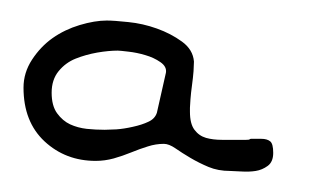

<svg xmlns="http://www.w3.org/2000/svg" viewBox="-20 -395 301 187"><path d="M139.6 -254.9Q131.8 -254.9 124 -252.4Q116.2 -250 107.9 -246.6Q99.6 -243.2 90.8 -240.7Q82 -238.3 73.2 -238.3Q43.9 -238.3 23.4 -257.3Q2.9 -276.4 2.9 -309.6Q2.9 -324.2 11.2 -336.9Q19.5 -349.6 31.2 -357.9Q43 -366.2 57.6 -370.6Q72.3 -375 84 -375Q90.8 -375 105 -373.5Q119.1 -372.1 132.8 -367.2Q146.5 -362.3 157.2 -354.5Q168 -346.7 168.9 -335Q168.9 -332 168.5 -325.7Q168 -319.3 167 -312Q166 -304.7 165.5 -298.3Q165 -292 165 -290V-286.1Q165 -274.4 169.4 -268.6Q173.8 -262.7 180.7 -260.7Q187.5 -258.8 196.3 -258.8H219.7Q222.7 -258.8 223.1 -259.3Q223.6 -259.8 224.6 -259.8H234.4Q240.2 -259.8 243.2 -257.3Q246.1 -254.9 246.1 -246.1Q246.1 -237.3 240.7 -233.4Q235.4 -229.5 229 -228.5Q222.7 -227.5 214.8 -228Q207 -228.5 204.1 -228.5Q192.4 -228.5 183.1 -232.4Q173.8 -236.3 165.5 -241.2Q157.2 -246.1 150.9 -250.5Q144.5 -254.9 139.6 -254.9ZM30.3 -304.7Q30.3 -292 35.6 -284.7Q41 -277.3 48.3 -273.9Q55.7 -270.5 64.5 -269.5Q73.2 -268.6 82 -268.6Q85.9 -268.6 93.3 -269Q100.6 -269.5 109.4 -271.5Q118.2 -273.4 124.5 -276.4Q130.9 -279.3 132.8 -285.2L141.6 -324.2Q142.6 -330.1 136.2 -334.5Q129.9 -338.9 121.6 -341.3Q113.3 -343.8 105 -344.7Q96.7 -345.7 94.7 -345.7Q85.9 -345.7 74.7 -343.8Q63.5 -341.8 53.7 -337.9Q43.9 -334 37.1 -325.7Q30.3 -317.4 30.3 -304.7Z"/></svg>

Font: Swanky and Moo Moo
Style: Regular
Weight: 400
Designer: Kimberly Geswein
Foundry: Kimberly Geswein
Version: Version 1.002 2001